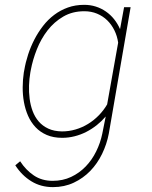

<svg xmlns="http://www.w3.org/2000/svg" viewBox="-20 -558 627 791"><path d="M80.1 -269.5Q85.4 -301.3 95.9 -333.5Q106.4 -365.7 121.8 -395.5Q137.2 -425.3 157.5 -451.4Q177.7 -477.5 203.4 -496.8Q229 -516.1 259.8 -527.1Q290.5 -538.1 327.1 -538.1Q352.1 -538.1 374.5 -531Q397 -523.9 416 -510.7Q435.1 -497.6 450 -479Q464.8 -460.4 474.6 -438L491.2 -528.3H518.1L428.2 -7.3Q419.9 36.1 400.6 75.9Q381.3 115.7 352.1 146Q322.8 176.3 283.9 194.6Q245.1 212.9 198.2 212.9Q147.9 212.9 108.9 188.7Q69.8 164.6 43 123L63 106.4Q86.4 142.6 119.4 164.8Q152.3 187 196.8 187Q238.8 187 272.9 170.9Q307.1 154.8 333 127.9Q358.9 101.1 376.2 65.9Q393.6 30.8 401.4 -7.3L415.5 -78.1Q398.9 -58.6 378.7 -42.5Q358.4 -26.4 335.4 -14.6Q312.5 -2.9 287.4 3.4Q262.2 9.8 236.3 9.8Q199.7 9.8 172.6 -2Q145.5 -13.7 126.5 -33.9Q107.4 -54.2 95.7 -80.8Q84 -107.4 78.6 -137.5Q73.2 -167.5 73.5 -198.7Q73.7 -230 78.1 -259.3ZM105 -259.3Q100.6 -233.9 99.6 -206.1Q98.6 -178.2 102.1 -151.4Q105.5 -124.5 114.5 -100.3Q123.5 -76.2 139.4 -57.6Q155.3 -39.1 179 -28.1Q202.6 -17.1 235.4 -16.6Q264.2 -16.6 291.5 -24.7Q318.8 -32.7 343 -47.6Q367.2 -62.5 387.2 -83Q407.2 -103.5 421.4 -127.9L466.8 -382.3Q462.9 -409.7 451.2 -433.3Q439.5 -457 421.6 -474.4Q403.8 -491.7 379.9 -501.7Q356 -511.7 327.1 -511.7Q278.3 -511.7 240.7 -489.7Q203.1 -467.8 176 -432.9Q148.9 -397.9 131.8 -354.7Q114.7 -311.5 106.9 -269.5Z"/></svg>

Font: Roboto Mono Thin
Style: Italic
Weight: 250
Designer: Google
Version: Version 2.000985; 2015; ttfautohint (v1.3)